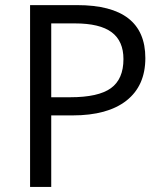

<svg xmlns="http://www.w3.org/2000/svg" viewBox="-20 -734 642 754"><path d="M550.8 -505.9Q550.8 -397.5 476.8 -339.1Q402.8 -280.8 265.1 -280.8H181.2V0H98.1V-713.9H283.2Q550.8 -713.9 550.8 -505.9ZM181.2 -352.1H255.9Q366.2 -352.1 415.5 -387.7Q464.8 -423.3 464.8 -502Q464.8 -572.8 418.5 -607.4Q372.1 -642.1 273.9 -642.1H181.2Z"/></svg>

Font: f05545470
Style: Regular
Weight: 400
Foundry: Ascender Corporation
Version: Version 1.10